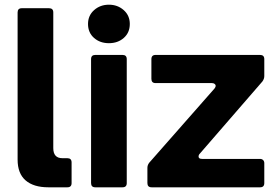

<svg xmlns="http://www.w3.org/2000/svg" viewBox="-20 -798 1181 818"><path d="M186 0Q123 0 89 -29.5Q55 -59 55 -118V-745Q55 -763 73 -763H189Q207 -763 207 -745V-167Q207 -124 246 -124H267Q285 -124 285 -106V-18Q285 0 267 0Z M386 0Q368 0 368 -18V-546Q368 -564 386 -564H502Q520 -564 520 -546V-18Q520 0 502 0ZM355 -696Q355 -732 381 -755Q407 -778 444 -778Q481 -778 507 -755Q533 -732 533 -696Q533 -659 507.5 -636.5Q482 -614 444 -614Q406 -614 380.5 -636.5Q355 -659 355 -696Z M626 0Q608 0 608 -18V-83Q608 -95 616 -105L894 -421Q899 -428 899 -432Q899 -437 894.5 -440.5Q890 -444 883 -444H643Q625 -444 625 -462V-546Q625 -564 643 -564H1088Q1106 -564 1106 -546V-474Q1106 -462 1098 -451L831 -143Q826 -138 826 -131Q826 -121 841 -121H1088Q1096 -121 1101 -116Q1106 -111 1106 -103V-18Q1106 0 1088 0Z"/></svg>

Font: Open Sauce Two ExtraBold
Style: Regular
Weight: 800
Designer: Alfredo Marco Pradil
Foundry: Creative Sauce Fz LLC
Version: Version 1.477